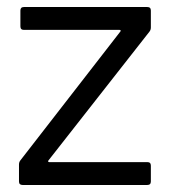

<svg xmlns="http://www.w3.org/2000/svg" viewBox="-20 -526 485 546"><path d="M34 -10V-58Q34 -65 38 -70L322 -436Q324 -438 323 -439.5Q322 -441 320 -441H48Q38 -441 38 -451V-496Q38 -506 48 -506H399Q409 -506 409 -496V-448Q409 -441 405 -436L118 -70Q116 -68 117 -66.5Q118 -65 120 -65H399Q409 -65 409 -55V-10Q409 0 399 0H44Q34 0 34 -10Z"/></svg>

Font: Amber EN
Style: Regular
Weight: 400
Designer: Jeremy Tribby
Foundry: Tribby Type Co.
Version: Version 1.403 November 24, 2021